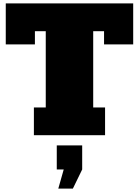

<svg xmlns="http://www.w3.org/2000/svg" viewBox="-20 -798 820 1133"><path d="M766 -536H594V-614H530V-164H600V0H180V-164H250V-614H186V-536H14V-778H766ZM324 315 356 202H315V60H465V202L410 315Z"/></svg>

Font: Alfa Slab One
Style: Regular
Weight: 400
Designer: JM Sole
Foundry: JM Sole
Version: Version 2.000